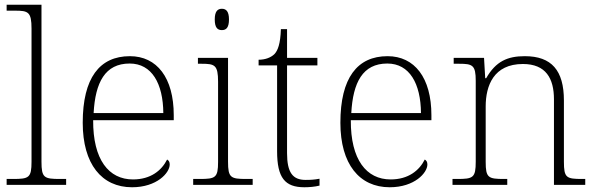

<svg xmlns="http://www.w3.org/2000/svg" viewBox="-20 -780 2516 810"><path d="M8 0H259V-25H233C166 -25 155 -30 155 -98V-760H8V-735H43C99 -735 113 -730 113 -659V-98C113 -30 102 -25 35 -25H8Z M537 10C642 10 696 -51 696 -86C696 -97 692 -103 685 -107C662 -61 616 -23 541 -23C439 -23 372 -106 373 -273H713V-294C713 -452 642 -543 528 -543C400 -543 329 -451 329 -262C329 -88 409 10 537 10ZM669 -303H375C382 -432 423 -512 527 -512C621 -512 668 -427 669 -303Z M916 -653C934 -653 946 -663 946 -698C946 -732 934 -743 916 -743C898 -743 886 -732 886 -698C886 -663 898 -653 916 -653ZM795 0H1046V-25H1020C953 -25 942 -30 942 -98V-536H815V-511H830C886 -511 900 -506 900 -435V-97C900 -30 889 -25 822 -25H795Z M1264 10C1285 10 1308 8 1328 3V-26C1307 -22 1291 -21 1269 -21C1215 -21 1191 -52 1191 -134V-504H1319V-536H1191V-657H1165C1163 -595 1152 -566 1137 -551C1122 -537 1099 -528 1071 -528V-504H1149V-142C1149 -30 1182 10 1264 10Z M1624 10C1729 10 1783 -51 1783 -86C1783 -97 1779 -103 1772 -107C1749 -61 1703 -23 1628 -23C1526 -23 1459 -106 1460 -273H1800V-294C1800 -452 1729 -543 1615 -543C1487 -543 1416 -451 1416 -262C1416 -88 1496 10 1624 10ZM1756 -303H1462C1469 -432 1510 -512 1614 -512C1708 -512 1755 -427 1756 -303Z M1889 0H2120V-25H2106C2040 -25 2029 -30 2029 -97V-331C2029 -419 2063 -510 2186 -510C2283 -510 2317 -449 2317 -361V0H2449V-25H2436C2369 -25 2359 -30 2359 -98V-356C2359 -483 2307 -543 2194 -543C2122 -543 2072 -522 2031 -450H2027L2022 -536H1894V-511H1917C1974 -511 1987 -505 1987 -439V-98C1987 -30 1976 -25 1909 -25H1889Z"/></svg>

Font: Noto Serif Devanagari ExtraLight
Style: Regular
Weight: 200
Designer: Universal Thirst, Indian Type Foundry and the Monotype Design Team
Foundry: Monotype Imaging Inc.
Version: Version 2.004